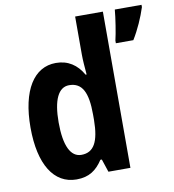

<svg xmlns="http://www.w3.org/2000/svg" viewBox="-85 -835 835 920"><g transform="rotate(-10 332.5 -375.0)"><path d="M214 10C275 10 311 -16 342 -63H349L370 0H477V-760H342V-575C342 -547 345 -512 348 -477H343C314 -528 271 -557 212 -557C105 -557 39 -454 39 -273C39 -93 104 10 214 10ZM665 -749V-760H535C532 -721 520 -645 512 -613V-600H597C625 -645 650 -702 665 -749ZM257 -102C205 -102 176 -159 176 -274C176 -383 204 -441 256 -441C320 -441 345 -390 345 -283V-256C344 -151 318 -102 257 -102Z"/></g></svg>

Font: Noto Sans Devanagari Condensed
Style: Bold
Weight: 700
Width: 3
Designer: Jelle Bosma - Monotype Design Team
Foundry: Monotype Imaging Inc.
Version: Version 2.004